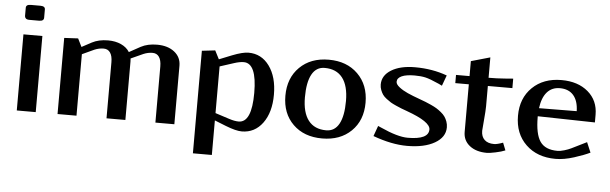

<svg xmlns="http://www.w3.org/2000/svg" viewBox="-50 -828 3728 1173"><g transform="rotate(5 1813.5 -241.5)"><path d="M184.1 -579.1Q184.1 -558.1 154.8 -558.1H96.2Q79.6 -558.1 73.2 -564.7Q66.9 -571.3 66.9 -579.1V-629.9Q66.9 -649.9 96.2 -649.9H154.8Q184.1 -649.9 184.1 -629.9ZM66.9 0V-466.8H183.1V0Z M316.9 -466.8 401.9 -471.2 426.8 -420.9 486.8 -453.1Q528.3 -475.1 585.9 -475.1Q631.3 -475.1 665.8 -459.2Q700.2 -443.4 717.8 -415L787.1 -453.1Q828.6 -475.1 886.2 -475.1Q952.1 -475.1 992.7 -443.1Q1033.2 -411.1 1033.2 -358.9V0H917V-344.2Q917 -382.3 903.1 -402.6Q889.2 -422.9 862.8 -422.9Q835 -422.9 807.1 -411.1L731.9 -377Q732.9 -371.1 732.9 -358.9V0H617.2V-344.2Q617.2 -382.3 603.3 -402.6Q589.4 -422.9 563 -422.9Q534.7 -422.9 506.8 -411.1L433.1 -377V0H316.9Z M1161.6 -461.9 1242.7 -471.2 1269.5 -418.9 1347.7 -450.2Q1411.1 -475.1 1446.8 -475.1Q1526.4 -475.1 1575 -408.4Q1623.5 -341.8 1623.5 -232.9Q1623.5 -124.5 1575 -58.3Q1526.4 7.8 1446.8 7.8Q1411.1 7.8 1347.7 -17.1L1277.8 -44.9V167H1161.6ZM1277.8 -376V-89.8L1363.8 -62Q1397.9 -50.8 1422.9 -50.8Q1502.9 -50.8 1502.9 -232.9Q1502.9 -415 1422.9 -415Q1397.9 -415 1363.8 -403.8Z M1960.4 -43.9Q2012.2 -43.9 2038.8 -92.3Q2065.4 -140.6 2065.4 -232.9Q2065.4 -326.2 2028.1 -374.5Q1990.7 -422.9 1918.5 -422.9Q1866.7 -422.9 1840.1 -374.5Q1813.5 -326.2 1813.5 -233.9Q1813.5 -140.6 1850.8 -92.3Q1888.2 -43.9 1960.4 -43.9ZM1761.2 -408.4Q1828.6 -475.1 1939.5 -475.1Q2050.3 -475.1 2117.9 -408.4Q2185.5 -341.8 2185.5 -232.9Q2185.5 -124 2117.9 -58.1Q2050.3 7.8 1939.5 7.8Q1828.6 7.8 1761.2 -58.1Q1693.8 -124 1693.8 -232.9Q1693.8 -341.8 1761.2 -408.4Z M2251.5 -34.2 2274.4 -98.1 2293.5 -89.8Q2398.4 -42 2460.4 -42Q2588.4 -42 2588.4 -104Q2588.4 -151.4 2441.4 -204.1Q2417.5 -212.9 2406.5 -217Q2395.5 -221.2 2373.5 -231Q2351.6 -240.7 2339.8 -247.8Q2328.1 -254.9 2312.3 -267.1Q2296.4 -279.3 2288.3 -291Q2280.3 -302.7 2274.2 -318.6Q2268.1 -334.5 2268.1 -352.1Q2268.1 -407.7 2323 -441.4Q2377.9 -475.1 2468.3 -475.1Q2574.7 -475.1 2665 -441.9L2641.1 -377L2620.1 -387.2Q2564.5 -412.1 2536.4 -418.5Q2508.3 -424.8 2470.2 -424.8Q2418.5 -424.8 2390.9 -412.4Q2363.3 -399.9 2363.3 -377Q2363.3 -361.3 2385.3 -344.2Q2407.2 -327.1 2437.5 -313.5Q2467.8 -299.8 2514.2 -283.2Q2536.6 -274.9 2550 -269.8Q2563.5 -264.6 2584.7 -254.9Q2606 -245.1 2619.1 -237.1Q2632.3 -229 2647.9 -216.3Q2663.6 -203.6 2672.4 -190.9Q2681.2 -178.2 2687.3 -161.4Q2693.4 -144.5 2693.4 -126Q2693.4 -65.4 2629.6 -28.8Q2565.9 7.8 2460.4 7.8Q2365.7 7.8 2251.5 -34.2Z M2804.2 -399.9H2721.2V-450.2H2804.2V-542L2920.9 -575.2V-450.2Q2971.7 -450.2 3021.2 -454.1Q3070.8 -458 3071.3 -458V-399.9H2920.9V-274.9Q2920.9 -250 2915.5 -189.7Q2910.2 -129.4 2910.2 -124Q2910.2 -88.4 2930.7 -69.1Q2951.2 -49.8 2989.3 -49.8Q3008.3 -49.8 3043.9 -63L3062 -17.1Q3039.1 -7.3 3002.7 0.2Q2966.3 7.8 2950.2 7.8Q2884.3 7.8 2844.2 -23.9Q2804.2 -55.7 2804.2 -107.9Z M3244.1 -292 3475.1 -293.9Q3473.6 -357.4 3444.1 -391.1Q3414.6 -424.8 3360.8 -424.8Q3312 -424.8 3282.2 -390.9Q3252.4 -356.9 3244.1 -292ZM3240.7 -242.2V-237.8Q3240.7 -133.3 3272.2 -87.6Q3303.7 -42 3378.9 -42Q3396 -42 3420.2 -49.1Q3444.3 -56.2 3461.9 -64.9L3554.7 -110.8L3581.1 -48.8Q3545.4 -31.2 3484.1 -11.7Q3422.9 7.8 3371.1 7.8Q3258.3 7.8 3189.2 -58.8Q3120.1 -125.5 3120.1 -234.9Q3120.1 -342.8 3188 -408.9Q3255.9 -475.1 3366.7 -475.1Q3467.8 -475.1 3529.8 -422.1Q3591.8 -369.1 3591.8 -282.2V-234.9Z"/></g></svg>

Font: Resagokr
Style: Bold
Weight: 600
Designer: gluk
Foundry: gluk
Version: Version 0.95